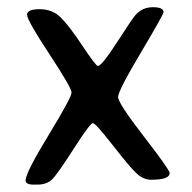

<svg xmlns="http://www.w3.org/2000/svg" viewBox="-20 -499 520 520"><path d="M81.1 1H70.8Q49.3 1 49.3 -10.3Q49.3 -30.8 111.6 -133.1Q173.8 -235.4 173.8 -248.3Q173.8 -261.2 113.5 -352.8Q53.2 -444.3 53.2 -459.2Q53.2 -474.1 87.6 -474.1Q122.1 -474.1 144.8 -451.4Q167.5 -428.7 203.6 -374.5Q239.7 -320.3 245.1 -320.3Q255.4 -320.3 297.6 -385.5Q339.8 -450.7 346.2 -457.5Q365.2 -479.5 394 -479.5Q422.9 -479.5 422.9 -466.3Q422.9 -459.5 361.3 -356.2Q299.8 -252.9 299.8 -236.3Q299.8 -219.7 369.6 -129.4Q439.5 -39.1 439.5 -30.3Q439.5 -12.2 389.2 -12.2Q368.2 -12.2 349.9 -29.3Q331.5 -46.4 285.2 -106Q238.8 -165.5 231.4 -165.5Q224.1 -165.5 180.2 -96.9Q136.2 -28.3 121.6 -13.7Q106.9 1 81.1 1Z"/></svg>

Font: Averia Sans Libre Light
Style: Regular
Weight: 300
Version: Version 1.002